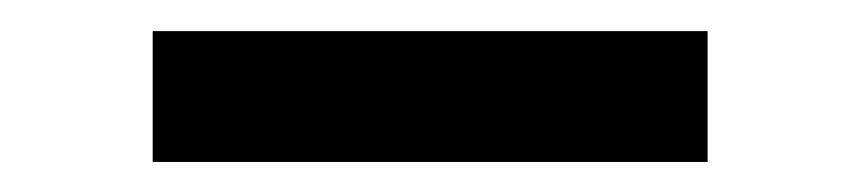

<svg xmlns="http://www.w3.org/2000/svg" viewBox="-20 -732 560 124"><path d="M437 -627.4H78.6V-711.9H437Z"/></svg>

Font: RobotoDraft
Style: Black
Weight: 900
Designer: Google
Version: Version 2.000980w3; 2014; ttfautohint (v1.1) -l 5 -r 24 -G 4